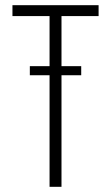

<svg xmlns="http://www.w3.org/2000/svg" viewBox="-20 -720 428 740"><path d="M293 -465V-430H217V0H171V-430H95V-465H171V-658H28V-700H360V-658H217V-465Z"/></svg>

Font: Bebas Neue Book
Style: Regular
Weight: 300
Designer: Ryoichi Tsunekawa
Foundry: Ryoichi Tsunekawa
Version: Version 1.003;PS 001.003;hotconv 1.0.88;makeotf.lib2.5.64775